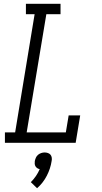

<svg xmlns="http://www.w3.org/2000/svg" viewBox="-20 -755 540 1015"><path d="M6 0V-55H60L163 -680H117V-735H300V-680H225L121 -55H328L343 -145H404L380 0ZM176 240 143 208Q158 193 170 175.5Q182 158 190 139Q183 138 177 134Q171 130 167.5 124Q164 118 163.5 110.5Q163 103 164 96Q166 87 170 78Q174 69 181.5 63Q189 57 198 54Q207 51 216 51Q225 51 233.5 54Q242 57 247 63Q252 69 253.5 78Q255 87 253 96Q247 136 227.5 174Q208 212 176 240Z"/></svg>

Font: Iosevka Curly Slab LtObl
Style: Regular
Weight: 300
Italic angle: -9°
Monospace: yes
Designer: Belleve Invis
Foundry: Belleve Invis
Version: Version 11.0.0; ttfautohint (v1.8.3)